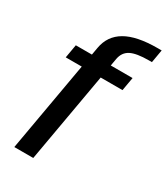

<svg xmlns="http://www.w3.org/2000/svg" viewBox="-194 -875 837 961"><g transform="rotate(30 224.0 -394.0)"><path d="M51.5 0 142.5 -517.5H50L63.5 -595H156.5L164 -638Q177 -713 241 -750.2Q305 -787.5 425.5 -787.5H448.5L435.5 -712.5H419Q346.5 -712.5 313.5 -695.2Q280.5 -678 273 -637.5L265.5 -595H391.5L378 -517.5H252L161 0Z"/></g></svg>

Font: Anybody Medium
Style: Italic
Weight: 500
Italic angle: -10°
Designer: Tyler Finck
Foundry: Etcetera Type Company
Version: Version 1.010; ttfautohint (v1.8.3) -l 8 -r 50 -G 200 -x 14 